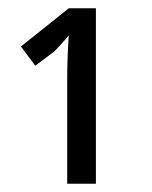

<svg xmlns="http://www.w3.org/2000/svg" viewBox="-20 -735 372 470"><path d="M148.4 -714.8H214.8V-285.2H144.5V-539.1Q144.5 -593.8 148.4 -648.4Q128.9 -625 113.3 -609.4L66.4 -574.2L31.2 -621.1Z"/></svg>

Font: Droid Sans Fallback
Style: Regular
Weight: 400
Designer: Steve Matteson
Foundry: Ascender Corporation
Version: 3.00 (Khmer version)